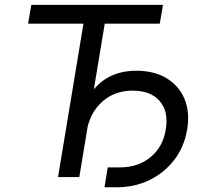

<svg xmlns="http://www.w3.org/2000/svg" viewBox="-20 -748 863 811"><path d="M98.6 -647.9 112.3 -727.5H668.5L654.8 -647.9H422.4L314.9 0H225.1L332.5 -647.9ZM421.4 43 435.1 -41H487.3Q563.5 -41 615.7 -84Q668 -127 680.2 -200.7Q692.9 -276.4 654.8 -320.8Q616.7 -365.2 541 -365.2Q463.9 -365.2 411.4 -318.1Q358.9 -271 345.2 -189.9H303.2Q317.4 -275.4 350.3 -333Q383.3 -390.6 434.8 -419.9Q486.3 -449.2 555.7 -449.2Q630.9 -449.2 683.3 -417.7Q735.8 -386.2 759.3 -330.1Q782.7 -273.9 770.5 -201.2Q758.8 -128.9 716.8 -73.7Q674.8 -18.6 612.1 12.2Q549.3 43 473.6 43Z"/></svg>

Font: Inter 24pt
Style: Italic
Weight: 400
Italic angle: -9.3988°
Designer: Rasmus Andersson
Foundry: rsms
Version: Version 4.001;git-66647c0bb